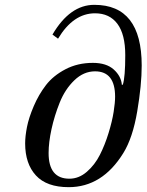

<svg xmlns="http://www.w3.org/2000/svg" viewBox="-20 -762 606 794"><path d="M84 -169Q84 -198 91.5 -236.5Q99 -275 119.5 -323Q140 -371 170 -410Q200 -449 250.5 -475.5Q301 -502 364 -502Q420 -502 450.5 -474.5Q481 -447 484 -411L488 -412Q498 -443 498 -534Q498 -620 465.5 -663.5Q433 -707 373 -707Q283 -707 220 -602L197 -619Q269 -742 370 -742Q566 -742 566 -491Q566 -411 547.5 -301.5Q529 -192 490 -129Q403 12 264 12Q173 12 128.5 -36.5Q84 -85 84 -169ZM181 -129Q181 -23 267 -23Q306 -23 339 -51.5Q372 -80 393 -121.5Q414 -163 429 -212Q444 -261 450 -299.5Q456 -338 456 -362Q456 -467 373 -467Q326 -467 287.5 -430Q249 -393 227 -338Q205 -283 193 -228Q181 -173 181 -129Z"/></svg>

Font: Lingua Franca
Style: Italic
Weight: 400
Italic angle: -13°
Version: Version 1.19